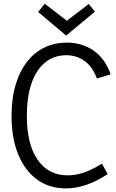

<svg xmlns="http://www.w3.org/2000/svg" viewBox="-20 -1009 628 1039"><path d="M531.6 -123.5 562.9 -66.8Q501 -26.8 445.4 -8.1Q389.7 10.5 335.9 10.5Q247.5 10.5 181.7 -36.6Q116 -83.8 79.3 -171.7Q42.6 -259.6 42.6 -381.7Q42.6 -478.7 65.3 -552.5Q87.9 -626.4 127.9 -676.7Q168 -727.1 222.5 -752.8Q277.1 -778.5 340.5 -778.5Q422.6 -778.5 485.2 -736.2Q547.8 -693.8 578.9 -606.6L504.6 -584.1Q479 -650.8 435.7 -680.5Q392.5 -710.2 338.8 -710.2Q239.3 -710.2 182.3 -623.9Q125.3 -537.6 125.3 -382Q125.3 -227.7 183.9 -143.9Q242.5 -60.1 346.1 -60.1Q389.6 -60.1 434.2 -75.3Q478.9 -90.4 531.6 -123.5ZM186.4 -944.3 222 -988.8 347.6 -892.4H336.1L460.2 -987.5L493.4 -945.8L338 -816.5Z"/></svg>

Font: Yaldevi ExtraLight
Style: Regular
Weight: 200
Designer: Sol Matas, Rajitha Manaperi, Kosala Senevirathne
Foundry: Mooniak
Version: Version 1.100